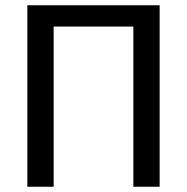

<svg xmlns="http://www.w3.org/2000/svg" viewBox="-20 -710 711 730"><path d="M587 -690V0H487V-609H184V0H84V-690Z"/></svg>

Font: Exo 2.0 Medium
Style: Regular
Weight: 500
Designer: Natanael Gama
Version: Version 1.001;PS 001.001;hotconv 1.0.70;makeotf.lib2.5.58329